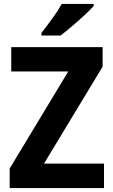

<svg xmlns="http://www.w3.org/2000/svg" viewBox="-20 -953 574 973"><path d="M507 0H29V-99L326 -591H37V-714H500V-615L203 -124H507ZM455 -923Q438 -904 408 -876Q378 -848 345 -820Q312 -792 287 -773H190V-786Q215 -818 244.5 -858.5Q274 -899 293 -933H455Z"/></svg>

Font: Noto Sans Khmer UI SemiCondensed
Style: Bold
Weight: 700
Width: 4
Designer: Danh Hong and the Monotype Design Team
Foundry: Monotype Imaging Inc.
Version: Version 2.002; ttfautohint (v1.8.4.7-5d5b)